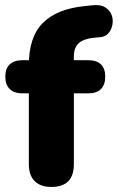

<svg xmlns="http://www.w3.org/2000/svg" viewBox="-20 -730 466 759"><path d="M183 9Q140 9 117 -14Q94 -37 94 -81V-361H68Q36 -361 18.5 -378Q1 -395 1 -427Q1 -459 18.5 -475.5Q36 -492 68 -492H145L94 -445V-473Q94 -584 149.5 -639.5Q205 -695 315 -706L344 -709Q376 -713 395 -701.5Q414 -690 421 -671.5Q428 -653 424.5 -633Q421 -613 409 -599Q397 -585 377 -583L363 -582Q312 -578 292 -560Q272 -542 272 -507V-474L250 -492H329Q362 -492 379 -475.5Q396 -459 396 -427Q396 -395 379 -378Q362 -361 329 -361H272V-81Q272 9 183 9Z"/></svg>

Font: Nunito ExtraLight Black
Style: Regular
Weight: 900
Version: Version 3.602